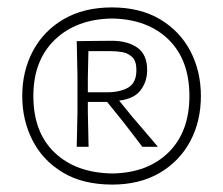

<svg xmlns="http://www.w3.org/2000/svg" viewBox="-20 -764 602 518"><path d="M283 -266Q203.5 -266 149.2 -298.8Q95 -331.5 67.5 -385.8Q40 -440 40 -505Q40 -572.5 69 -626.8Q98 -681 152.2 -712.5Q206.5 -744 282 -744Q358 -744 411.8 -712Q465.5 -680 493.8 -625.8Q522 -571.5 522 -505Q522 -436.5 493 -382.5Q464 -328.5 410.2 -297.2Q356.5 -266 283 -266ZM283 -296Q378.5 -297.5 434.8 -353Q491 -408.5 491 -505Q491 -602.5 434.5 -657.5Q378 -712.5 282 -714Q186 -712.5 128 -656.8Q70 -601 70 -505Q70 -407 127.5 -352.2Q185 -297.5 283 -296ZM187 -368Q187.5 -392 188 -414Q188.5 -436 189 -462V-558Q188.5 -584.5 188 -606.8Q187.5 -629 187 -653Q204.5 -653 228.2 -653.5Q252 -654 282 -654Q324 -654 350.5 -635.5Q377 -617 377 -575Q377 -544 359.5 -520.8Q342 -497.5 301.5 -492.5L336 -450Q354 -429 373 -406.8Q392 -384.5 406 -368H364Q349 -387.5 336.5 -404Q324 -420.5 311 -437L269 -489H217V-462Q217.5 -436 218 -414Q218.5 -392 219 -368ZM281 -626H218.5Q218 -608.5 217.8 -591.2Q217.5 -574 217 -554V-515H268Q304 -515 326 -527.8Q348 -540.5 348 -575Q348 -599.5 336.5 -610.2Q325 -621 309.2 -623.5Q293.5 -626 281 -626Z"/></svg>

Font: Commissioner Loud Thin
Style: Regular
Weight: 100
Designer: Kostas Bartsokas
Foundry: Kostas Bartsokas
Version: Version 1.000; ttfautohint (v1.8.3)